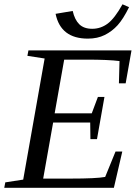

<svg xmlns="http://www.w3.org/2000/svg" viewBox="-32 -895 663 915"><path d="M180.7 -616.2 98.6 -628.9 103.5 -654.8H594.7L566.9 -498H534.7L537.6 -604Q484.4 -610.8 380.9 -610.8H273.9L228.5 -355H405.3L434.6 -433.1H465.8L430.2 -231.9H398.9L397.9 -311H221.2L173.8 -43.9H302.7Q427.7 -43.9 469.2 -51.8L518.6 -172.9H550.8L510.7 0H-11.7L-6.8 -25.9L78.6 -39.1ZM407.2 -757.8Q448.2 -757.8 481.4 -782.7Q514.6 -807.6 551.8 -874.5L583 -860.8Q555.2 -804.2 528.6 -774.9Q502 -745.6 467.3 -728.3Q432.6 -710.9 386.7 -710.9Q257.3 -710.9 232.9 -829.1L314.5 -842.8Q323.7 -801.3 345.7 -779.5Q367.7 -757.8 407.2 -757.8Z"/></svg>

Font: Liberation Serif
Style: Italic
Weight: 400
Italic angle: -16.333°
Designer: Steve Matteson
Foundry: Ascender Corporation
Version: Version 2.1.5